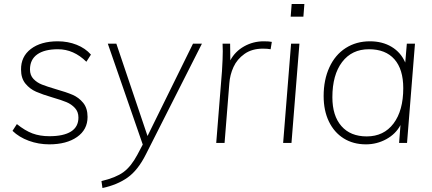

<svg xmlns="http://www.w3.org/2000/svg" viewBox="-20 -720 2178 967"><path d="M43 -61 65 -95Q106 -62 143.5 -48Q181 -34 229 -34Q300 -34 337.5 -57.5Q375 -81 375 -128Q375 -157 357.5 -176Q340 -195 315 -205.5Q290 -216 245 -229Q194 -244 162 -258Q130 -272 108 -299Q86 -326 86 -369Q85 -435 135.5 -473.5Q186 -512 271 -512Q322 -512 366 -494.5Q410 -477 438 -445L415 -409Q351 -472 272 -472Q204 -472 167.5 -446Q131 -420 131 -370Q131 -341 148.5 -322.5Q166 -304 191.5 -294Q217 -284 261 -271Q314 -256 345.5 -242.5Q377 -229 399 -202Q421 -175 421 -131Q421 -67 368 -30Q315 7 228 7Q174 7 125 -11Q76 -29 43 -61Z M997 -500 715 57Q675 137 623 174Q571 211 496 227L491 192Q563 175 601.5 147Q640 119 672 59L699 8L523 -500H566L723 -35L952 -500Z M1349 -509 1343 -472Q1327 -475 1304 -475Q1249 -475 1211.5 -448.5Q1174 -422 1156 -382.5Q1138 -343 1135 -300L1111 0H1069L1098 -362Q1102 -428 1102 -462Q1102 -487 1101 -500H1139L1140 -416Q1164 -461 1209.5 -486.5Q1255 -512 1308 -512Q1336 -512 1349 -509Z M1446 -500H1488L1448 0H1406ZM1513 -700 1508 -636H1444L1449 -700Z M2070 -500 2030 0H1990L1997 -90Q1973 -45 1925.5 -19Q1878 7 1823 7Q1759 7 1711 -23Q1663 -53 1636.5 -108Q1610 -163 1610 -236Q1610 -318 1639 -381Q1668 -444 1721 -478Q1774 -512 1843 -512Q1906 -512 1952.5 -484Q1999 -456 2021 -405L2029 -500ZM2011 -276Q2011 -371 1966.5 -421.5Q1922 -472 1838 -472Q1752 -472 1703 -407.5Q1654 -343 1654 -230Q1654 -137 1699.5 -85Q1745 -33 1827 -33Q1913 -33 1962 -98Q2011 -163 2011 -276Z"/></svg>

Font: Muli ExtraLight
Style: Italic
Weight: 275
Italic angle: -4.541°
Designer: Vernon Adams
Foundry: Vernon Adams
Version: Version 2.001